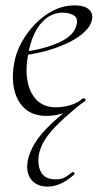

<svg xmlns="http://www.w3.org/2000/svg" viewBox="-20 -419 386 714"><path d="M157 275Q130 275 111.5 263Q93 251 85.5 229.5Q78 208 83 179Q89 149 108.5 115.5Q128 82 171 41Q214 0 288 -53L295 -44Q235 4 200 38Q165 72 148 99Q131 126 125 154Q118 194 132.5 221Q147 248 187 248Q209 248 223 239.5Q237 231 249 221Q252 219 255.5 223.5Q259 228 256 230Q229 254 204.5 264.5Q180 275 157 275ZM154 12Q102 12 72 -15.5Q42 -43 32.5 -88Q23 -133 33 -185Q39 -222 59.5 -260Q80 -298 110.5 -329.5Q141 -361 178.5 -380Q216 -399 258 -399Q293 -399 310 -384.5Q327 -370 322 -345Q317 -322 294.5 -300.5Q272 -279 236.5 -261.5Q201 -244 157.5 -231.5Q114 -219 67 -213L69 -226Q147 -237 200.5 -261.5Q254 -286 264 -324Q272 -352 254 -362Q236 -372 215 -372Q179 -372 152 -351Q125 -330 108.5 -295Q92 -260 85 -218Q74 -161 82.5 -116.5Q91 -72 117.5 -46Q144 -20 187 -20Q212 -20 238.5 -27Q265 -34 290 -53Q293 -55 296.5 -51Q300 -47 297 -44Q259 -14 224 -1Q189 12 154 12Z"/></svg>

Font: Cormorant Garamond Light Light
Style: Italic
Weight: 300
Italic angle: -10°
Version: Version 4.001